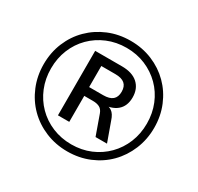

<svg xmlns="http://www.w3.org/2000/svg" viewBox="-153 -897 1122 1088"><g transform="rotate(30 407.5 -352.5)"><path d="M408 9Q332 9 265.5 -18.5Q199 -46 150 -95Q101 -144 73.5 -210.5Q46 -277 46 -353Q46 -430 73.5 -496Q101 -562 150 -610.5Q199 -659 265 -686.5Q331 -714 408 -714Q485 -714 551 -686.5Q617 -659 665.5 -610.5Q714 -562 741.5 -496Q769 -430 769 -353Q769 -277 741.5 -210.5Q714 -144 665.5 -95Q617 -46 551 -18.5Q485 9 408 9ZM408 -37Q475 -37 532 -61Q589 -85 631.5 -128Q674 -171 697.5 -228.5Q721 -286 721 -353Q721 -420 697.5 -477.5Q674 -535 631.5 -577.5Q589 -620 532 -644Q475 -668 408 -668Q341 -668 283.5 -644Q226 -620 183.5 -577.5Q141 -535 117.5 -477.5Q94 -420 94 -353Q94 -286 117.5 -228.5Q141 -171 183.5 -128Q226 -85 283.5 -61Q341 -37 408 -37ZM261 -142V-564H436Q504 -564 540.5 -531Q577 -498 577 -441Q577 -384 541 -353.5Q505 -323 438 -323L452 -333Q483 -333 504 -319Q525 -305 537 -267L582 -142H507L461 -271Q452 -295 434.5 -303.5Q417 -312 392 -312H321L335 -322V-142ZM334 -369H426Q467 -369 487 -386Q507 -403 507 -438Q507 -473 487 -490Q467 -507 426 -507H334Z"/></g></svg>

Font: Nunito Sans 12pt ExtraLight Medium
Style: Regular
Weight: 500
Version: Version 3.101;gftools[0.9.27]